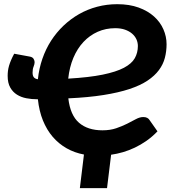

<svg xmlns="http://www.w3.org/2000/svg" viewBox="-20 -754 844 940"><path d="M554 -733.5Q613.5 -733.5 658.8 -717Q704 -700.5 734.2 -673.2Q764.5 -646 780 -610.5Q795.5 -575 795.5 -537.5Q795.5 -503 787.2 -471Q779 -439 758.2 -411Q737.5 -383 702.5 -359.5Q667.5 -336 614 -318.2Q560.5 -300.5 486.8 -288.8Q413 -277 314.5 -272.5Q324 -190 366.8 -153Q409.5 -116 481.5 -116Q519.5 -116 549.2 -126.2Q579 -136.5 602.8 -148.5Q626.5 -160.5 645.5 -170.8Q664.5 -181 681.5 -181Q704 -181 713 -165L751 -111Q725 -84 697 -64.5Q669 -45 640 -31.2Q611 -17.5 581.8 -9Q552.5 -0.5 524 3.5L504 167H371L391 2.5Q345 -6 306.2 -28Q267.5 -50 238.2 -84Q209 -118 190.2 -164.2Q171.5 -210.5 165.5 -268H162.5Q135 -268 109 -273Q83 -278 62.8 -290.8Q42.5 -303.5 30 -325.8Q17.5 -348 17.5 -382.5Q17.5 -395 19 -407Q20.5 -419 24.2 -432Q28 -445 34 -459.2Q40 -473.5 49.5 -491L125.5 -477Q139.5 -474.5 144.5 -465.8Q149.5 -457 149.5 -450Q149.5 -440 144.5 -428Q139.5 -416 139.5 -398.5Q139.5 -383 145.8 -375.5Q152 -368 165.5 -366Q171 -418.5 187.5 -466.2Q204 -514 230.2 -554.8Q256.5 -595.5 291.2 -628.5Q326 -661.5 367.2 -685Q408.5 -708.5 455.8 -721Q503 -733.5 554 -733.5ZM544 -616Q498 -616 458.5 -598.5Q419 -581 388.8 -548.8Q358.5 -516.5 339.2 -470.8Q320 -425 314 -369Q416.5 -375 482.5 -388.5Q548.5 -402 586.8 -422.2Q625 -442.5 640 -469.2Q655 -496 655 -528.5Q655 -546 647.8 -561.8Q640.5 -577.5 626.5 -589.5Q612.5 -601.5 591.8 -608.8Q571 -616 544 -616Z"/></svg>

Font: Lato Heavy
Style: Italic
Weight: 800
Italic angle: -7°
Designer: Lukasz Dziedzic
Foundry: tyPoland Lukasz Dziedzic
Version: Version 2.007; 2014-02-27